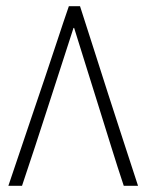

<svg xmlns="http://www.w3.org/2000/svg" viewBox="-20 -599 473 619"><path d="M379 0Q359 -60 339 -124.5Q319 -189 298.5 -254.5Q278 -320 258 -384Q238 -448 219 -509H217Q175 -380 134.5 -254Q94 -128 51 0H7Q25 -53 44.5 -111Q64 -169 84.5 -229.5Q105 -290 125.5 -350.5Q146 -411 165 -469Q184 -527 202 -579H238Q259 -514 282 -442Q305 -370 329 -295Q353 -220 377.5 -145.5Q402 -71 425 0Z"/></svg>

Font: Noto Sans Syriac ExtraLight
Style: Regular
Weight: 250
Version: Version 3.000